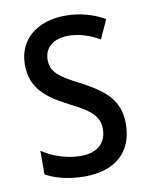

<svg xmlns="http://www.w3.org/2000/svg" viewBox="-69 -599 518 661"><g transform="rotate(-10 190.5 -268.5)"><path d="M345 -145C345 -228 296 -266 219 -307C144 -345 118 -365 118 -408C118 -450 150 -477 203 -477C241 -477 278 -464 311 -445L341 -511C300 -534 255 -547 204 -547C105 -547 38 -492 38 -405C38 -321 89 -283 167 -243C240 -207 264 -182 264 -141C264 -92 233 -62 173 -62C123 -62 72 -81 39 -104V-21C72 -3 117 10 175 10C281 10 345 -45 345 -145Z"/></g></svg>

Font: Noto Sans Khmer UI Condensed
Style: Regular
Weight: 400
Width: 3
Designer: Danh Hong and the Monotype Design Team
Foundry: Monotype Imaging Inc.
Version: Version 2.002